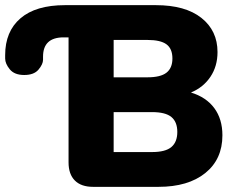

<svg xmlns="http://www.w3.org/2000/svg" viewBox="-20 -725 923 745"><path d="M421 -135H570Q622 -135 645 -154.5Q668 -174 668 -213Q668 -252 645 -271Q622 -290 570 -290H421ZM421 -425H552Q603 -425 626 -443Q649 -461 649 -498Q649 -536 626 -553Q603 -570 552 -570H421ZM341 0Q295 0 270.5 -24.5Q246 -49 246 -95V-580H227Q147 -580 147 -505V-493Q147 -476 129.5 -455Q112 -434 74 -434Q36 -434 18 -456Q0 -478 0 -498V-511Q0 -603 59.5 -654Q119 -705 232 -705H585Q699 -705 761.5 -655.5Q824 -606 824 -523Q824 -468 796.5 -427Q769 -386 721 -366Q780 -348 811.5 -305.5Q843 -263 843 -200Q843 -107 776.5 -53.5Q710 0 595 0Z"/></svg>

Font: Chiron GoRound TC H
Style: Regular
Weight: 900
Designer: Ryoko NISHIZUKA 西塚涼子 (kana, bopomofo & ideographs); Paul D. Hunt (Latin, Greek & Cyrillic); Sandoll Communications 산돌커뮤니
Foundry: Adobe
Version: Version 1.000;hotconv 1.1.1;makeotfexe 2.6.0